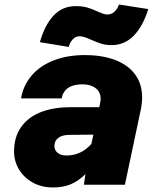

<svg xmlns="http://www.w3.org/2000/svg" viewBox="-20 -815 690 847"><path d="M357 -47Q327 -17 293 -2.5Q259 12 214 12Q163 12 124 -10Q85 -32 63.5 -68Q42 -104 42 -146Q42 -211 73.5 -255Q105 -299 160.5 -320.5Q216 -342 289 -342H418L422 -361Q424 -373 424 -379Q424 -409 402 -426Q380 -443 344 -443Q264 -443 252 -381H73Q82 -437 118.5 -480.5Q155 -524 215.5 -548Q276 -572 354 -572Q432 -572 489 -550Q546 -528 576.5 -486Q607 -444 607 -385Q607 -360 601 -331L531 0H350ZM273 -129Q338 -129 383 -180L392 -221L283 -220Q252 -219 236 -206Q220 -193 220 -171Q220 -152 234.5 -140.5Q249 -129 273 -129ZM314 -788Q344 -788 366 -781.5Q388 -775 411 -764Q422 -759 433.5 -755Q445 -751 454 -751Q471 -751 484.5 -763Q498 -775 505 -795L634 -775Q611 -700 570.5 -658Q530 -616 472 -616Q447 -616 427.5 -622Q408 -628 381 -640Q368 -646 355 -650.5Q342 -655 331 -655Q314 -655 301.5 -642Q289 -629 283 -608L156 -629Q177 -704 216 -746Q255 -788 314 -788Z"/></svg>

Font: Azeret Mono ExtraBold
Style: Italic
Weight: 800
Italic angle: -12°
Designer: Martin Vácha
Foundry: Displaay
Version: Version 1.000; Glyphs 3.0.3, build 3074